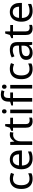

<svg xmlns="http://www.w3.org/2000/svg" viewBox="1914 -2720 815 4684"><g transform="rotate(-90 2322.0 -377.5)"><path d="M300 10Q229 10 173.5 -19Q118 -48 86.5 -109Q55 -170 55 -265Q55 -364 88 -426Q121 -488 177.5 -517Q234 -546 306 -546Q347 -546 385 -537.5Q423 -529 447 -517L420 -444Q396 -453 364 -461Q332 -469 304 -469Q146 -469 146 -266Q146 -169 184.5 -117.5Q223 -66 299 -66Q343 -66 376.5 -75Q410 -84 438 -97V-19Q411 -5 378.5 2.5Q346 10 300 10Z M772 -546Q841 -546 890.5 -516Q940 -486 966.5 -431.5Q993 -377 993 -304V-251H626Q628 -160 672.5 -112.5Q717 -65 797 -65Q848 -65 887.5 -74.5Q927 -84 969 -102V-25Q928 -7 888 1.5Q848 10 793 10Q717 10 658.5 -21Q600 -52 567.5 -113.5Q535 -175 535 -264Q535 -352 564.5 -415Q594 -478 647.5 -512Q701 -546 772 -546ZM771 -474Q708 -474 671.5 -433.5Q635 -393 628 -321H901Q900 -389 869 -431.5Q838 -474 771 -474Z M1379 -546Q1394 -546 1411.5 -544.5Q1429 -543 1442 -540L1431 -459Q1418 -462 1402.5 -464Q1387 -466 1373 -466Q1332 -466 1296 -443.5Q1260 -421 1238.5 -380.5Q1217 -340 1217 -286V0H1129V-536H1201L1211 -438H1215Q1241 -482 1282 -514Q1323 -546 1379 -546Z M1721 -62Q1741 -62 1762 -65.5Q1783 -69 1796 -73V-6Q1782 1 1756 5.5Q1730 10 1706 10Q1664 10 1628.5 -4.5Q1593 -19 1571 -55Q1549 -91 1549 -156V-468H1473V-510L1550 -545L1585 -659H1637V-536H1792V-468H1637V-158Q1637 -109 1660.5 -85.5Q1684 -62 1721 -62Z M1948 -737Q1968 -737 1983.5 -723.5Q1999 -710 1999 -681Q1999 -653 1983.5 -639Q1968 -625 1948 -625Q1926 -625 1911 -639Q1896 -653 1896 -681Q1896 -710 1911 -723.5Q1926 -737 1948 -737ZM1991 -536V0H1903V-536Z M2408 -468H2273V0H2185V-468H2091V-509L2185 -539V-570Q2185 -674 2231 -719.5Q2277 -765 2359 -765Q2391 -765 2417.5 -759.5Q2444 -754 2463 -747L2440 -678Q2424 -683 2403 -688Q2382 -693 2360 -693Q2316 -693 2294.5 -663.5Q2273 -634 2273 -571V-536H2408Z M2550 -737Q2570 -737 2585.5 -723.5Q2601 -710 2601 -681Q2601 -653 2585.5 -639Q2570 -625 2550 -625Q2528 -625 2513 -639Q2498 -653 2498 -681Q2498 -710 2513 -723.5Q2528 -737 2550 -737ZM2593 -536V0H2505V-536Z M2978 10Q2907 10 2851.5 -19Q2796 -48 2764.5 -109Q2733 -170 2733 -265Q2733 -364 2766 -426Q2799 -488 2855.5 -517Q2912 -546 2984 -546Q3025 -546 3063 -537.5Q3101 -529 3125 -517L3098 -444Q3074 -453 3042 -461Q3010 -469 2982 -469Q2824 -469 2824 -266Q2824 -169 2862.5 -117.5Q2901 -66 2977 -66Q3021 -66 3054.5 -75Q3088 -84 3116 -97V-19Q3089 -5 3056.5 2.5Q3024 10 2978 10Z M3446 -545Q3544 -545 3591 -502Q3638 -459 3638 -365V0H3574L3557 -76H3553Q3518 -32 3479.5 -11Q3441 10 3373 10Q3300 10 3252 -28.5Q3204 -67 3204 -149Q3204 -229 3267 -272.5Q3330 -316 3461 -320L3552 -323V-355Q3552 -422 3523 -448Q3494 -474 3441 -474Q3399 -474 3361 -461.5Q3323 -449 3290 -433L3263 -499Q3298 -518 3346 -531.5Q3394 -545 3446 -545ZM3472 -259Q3372 -255 3333.5 -227Q3295 -199 3295 -148Q3295 -103 3322.5 -82Q3350 -61 3393 -61Q3461 -61 3506 -98.5Q3551 -136 3551 -214V-262Z M3983 -62Q4003 -62 4024 -65.5Q4045 -69 4058 -73V-6Q4044 1 4018 5.5Q3992 10 3968 10Q3926 10 3890.5 -4.5Q3855 -19 3833 -55Q3811 -91 3811 -156V-468H3735V-510L3812 -545L3847 -659H3899V-536H4054V-468H3899V-158Q3899 -109 3922.5 -85.5Q3946 -62 3983 -62Z M4372 -546Q4441 -546 4490.5 -516Q4540 -486 4566.5 -431.5Q4593 -377 4593 -304V-251H4226Q4228 -160 4272.5 -112.5Q4317 -65 4397 -65Q4448 -65 4487.5 -74.5Q4527 -84 4569 -102V-25Q4528 -7 4488 1.5Q4448 10 4393 10Q4317 10 4258.5 -21Q4200 -52 4167.5 -113.5Q4135 -175 4135 -264Q4135 -352 4164.5 -415Q4194 -478 4247.5 -512Q4301 -546 4372 -546ZM4371 -474Q4308 -474 4271.5 -433.5Q4235 -393 4228 -321H4501Q4500 -389 4469 -431.5Q4438 -474 4371 -474Z"/></g></svg>

Font: Noto Sans Mandaic
Style: Regular
Weight: 400
Designer: Monotype Design Team
Foundry: Monotype Imaging Inc.
Version: Version 2.002; ttfautohint (v1.8.4.7-5d5b)